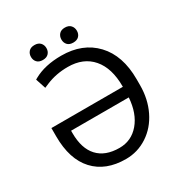

<svg xmlns="http://www.w3.org/2000/svg" viewBox="-198 -998 1086 1150"><g transform="rotate(-30 345.5 -423.0)"><path d="M312.5 -720.7Q460 -720.7 546.9 -628.7Q633.8 -536.6 633.8 -373V-332Q633.8 -235.8 595.7 -157.5Q557.6 -79.1 489.7 -34.7Q421.9 9.8 340.3 9.8Q201.2 9.8 123.3 -74.5Q45.4 -158.7 45.4 -317.4V-374.5H539.6V-377.9Q539.6 -503.9 480 -573.2Q420.4 -642.6 312.5 -642.6Q231.9 -642.6 164.1 -614.3L134.3 -601.6L111.3 -671.4L122.1 -677.7Q199.2 -720.7 312.5 -720.7ZM340.3 -67.4Q422.9 -67.4 477.1 -131.1Q531.2 -194.8 538.6 -301.8H139.6V-285.2Q139.6 -178.7 191.2 -123Q242.7 -67.4 340.3 -67.4ZM152.3 -804.2Q152.3 -826.2 165.8 -841.1Q179.2 -856 205.6 -856Q231.9 -856 245.6 -841.1Q259.3 -826.2 259.3 -804.2Q259.3 -782.2 245.6 -767.6Q231.9 -752.9 205.6 -752.9Q179.2 -752.9 165.8 -767.6Q152.3 -782.2 152.3 -804.2ZM362.3 -803.2Q362.3 -825.2 375.7 -840.3Q389.2 -855.5 415.5 -855.5Q441.9 -855.5 455.6 -840.3Q469.2 -825.2 469.2 -803.2Q469.2 -781.2 455.6 -766.6Q441.9 -752 415.5 -752Q389.2 -752 375.7 -766.6Q362.3 -781.2 362.3 -803.2Z"/></g></svg>

Font: Roboto-ThirdPerson-AD3FC
Style: ThirdPerson-AD3FC
Weight: 400
Designer: Google
Version: Version 2.137; 2017